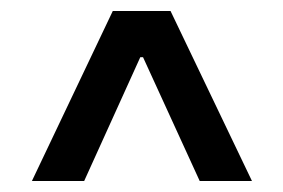

<svg xmlns="http://www.w3.org/2000/svg" viewBox="-20 -727 515 349"><path d="M290 -707 438 -398H343L240 -623H235L133 -398H38L185 -707Z"/></svg>

Font: Sinter Medium
Style: Regular
Weight: 500
Foundry: Adobe & rsms
Version: Version 1.000